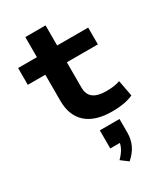

<svg xmlns="http://www.w3.org/2000/svg" viewBox="-232 -738 1003 1158"><g transform="rotate(-30 269.0 -159.0)"><path d="M376 10Q259 10 197.5 -44.5Q136 -99 136 -202V-384H14V-501H145V-641H286V-501H502V-384H286V-209Q286 -159 316.5 -136.5Q347 -114 406 -114Q433 -114 457 -117Q481 -120 502 -128L523 -16Q491 -2 456 4Q421 10 376 10ZM315 323 266 286Q295 257 308.5 229.5Q322 202 322 175L348 197H253V71H390V166Q390 212 372 250.5Q354 289 315 323Z"/></g></svg>

Font: Nunito Sans 7pt Expanded
Style: Bold
Weight: 700
Width: 7
Designer: Vernon Adams
Foundry: Vernon Adams
Version: Version 3.101;gftools[0.9.27]